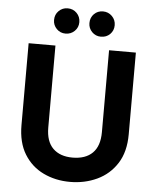

<svg xmlns="http://www.w3.org/2000/svg" viewBox="-60 -948 817 1006"><g transform="rotate(5 348.5 -445.5)"><path d="M67 -698H208V-267Q208 -194 245 -157.5Q282 -121 348 -121Q416 -121 453 -157.5Q490 -194 490 -267V-698H631V-268Q631 -176 592 -115Q553 -54 488 -23.5Q423 7 346 7Q269 7 205.5 -23.5Q142 -54 104.5 -115Q67 -176 67 -268ZM255 -765Q227 -765 208 -784.5Q189 -804 189 -831Q189 -860 208.5 -879Q228 -898 255 -898Q284 -898 303 -878.5Q322 -859 322 -831Q322 -803 302.5 -784Q283 -765 255 -765ZM441 -765Q413 -765 394 -784.5Q375 -804 375 -831Q375 -860 394 -879Q413 -898 441 -898Q469 -898 488.5 -878.5Q508 -859 508 -831Q508 -803 489 -784Q470 -765 441 -765Z"/></g></svg>

Font: Parkinsans Light SemiBold
Style: Regular
Weight: 600
Version: Version 1.000